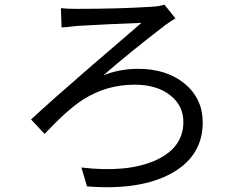

<svg xmlns="http://www.w3.org/2000/svg" viewBox="-20 -764 1040 823"><path d="M241 -729Q268 -726 308 -726Q488 -726 630 -735Q664 -737 685 -744L732 -685Q723 -681 689 -657Q527 -532 423 -441Q493 -469 572 -469Q693 -469 771 -406Q849 -341 849 -240Q849 -95 715 -21Q581 53 353 35L329 -46Q522 -23 643 -75Q766 -129 766 -241Q766 -312 709 -356Q652 -401 557 -401Q436 -401 336 -337Q271 -296 171 -190L113 -252Q195 -328 369 -479Q572 -653 586 -666Q575 -665 445 -660Q341 -655 312 -653Q258 -648 244 -646Z"/></svg>

Font: KaiGen Gothic CN Regular
Style: Regular
Weight: 400
Designer: Ryoko NISHIZUKA  (kana & ideographs); Paul D. Hunt (Latin, Greek & Cyrillic); Wenlong ZHANG  (bopomofo); Sandoll Communi
Foundry: Adobe Systems Incorporated
Version: Version 1.002.20150501